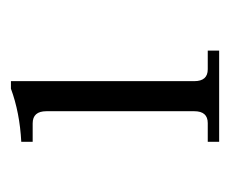

<svg xmlns="http://www.w3.org/2000/svg" viewBox="-56 -698 433 362"><g transform="rotate(-90 161.0 -516.5)"><path d="M75.2 -320.3V-341.8H110.4Q132.8 -341.8 132.8 -367.2V-646Q132.8 -671.9 109.9 -671.9H75.2V-693.4Q130.4 -696.3 175.3 -712.9H189.5V-367.2Q189.5 -341.8 211.9 -341.8H247.1V-320.3Z"/></g></svg>

Font: Theano Modern
Style: Regular
Weight: 400
Designer: Alexey Kryukov
Version: Version 2.00